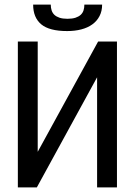

<svg xmlns="http://www.w3.org/2000/svg" viewBox="-20 -820 590 840"><path d="M145 -638.2V-155.8L409.2 -638.2H491.7V0H404.8V-481.9L141.1 0H58.1V-638.2ZM426.8 -799.8Q426.8 -771.5 415.5 -749.8Q404.3 -728 384 -713.4Q363.8 -698.7 335.7 -691.4Q307.6 -684.1 273.9 -684.1Q195.8 -684.1 160.4 -713.6Q125 -743.2 125 -799.8H202.1Q202.1 -786.1 205.8 -774.7Q209.5 -763.2 218 -755.1Q226.6 -747.1 240.5 -742.4Q254.4 -737.8 274.9 -737.8Q295.9 -737.8 310.1 -742.4Q324.2 -747.1 333 -755.1Q341.8 -763.2 345.5 -774.7Q349.1 -786.1 349.1 -799.8ZM0 -638.2Z"/></svg>

Font: Code New Roman
Style: Regular
Weight: 400
Monospace: yes
Designer: Sam Radian
Foundry: Code New Roman
Version: Version 2.00 November 29, 2014